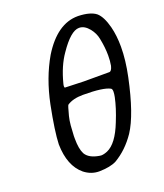

<svg xmlns="http://www.w3.org/2000/svg" viewBox="-128 -763 733 857"><g transform="rotate(-20 238.5 -334.0)"><path d="M345 -676Q402 -674 428 -653Q452 -632 466 -578Q477 -535 477 -482Q477 -419 461 -343Q426 -177 378 -104Q336 -42 278 -8Q249 7 196 8Q158 8 126 -17Q69 -64 67 -167Q68 -197 74.5 -242.5Q81 -288 93 -348Q117 -465 170 -556Q244 -676 342 -676Q343 -676 345 -676ZM235 -544Q199 -493 179 -415Q177 -408 177 -403Q177 -398 179 -396Q216 -395 268 -393H388Q388 -393 389 -393Q400 -393 406 -417Q410 -439 410 -465Q410 -503 401 -547Q396 -574 377 -598Q355 -625 330 -625Q330 -625 329 -625Q290 -625 235 -544ZM156 -93Q172 -65 220 -57Q224 -56 228 -56Q241 -56 258 -63Q305 -83 340 -173Q364 -232 374 -280Q377 -295 377 -305Q377 -318 371 -321Q340 -338 244 -338Q196 -338 168 -319Q165 -317 153 -271Q148 -251 146 -228Q144 -205 143 -179Q143 -172 143 -166Q143 -118 156 -93Z"/></g></svg>

Font: New Athena Unicode
Style: Italic
Weight: 400
Designer: J. Rusten 1997; rev. by R. Hancock 2001, 2002, rev. by D. Mastronarde 2002-2019
Foundry: Society for Classical Studies (formerly American Philological Association)
Version: Version 5.008